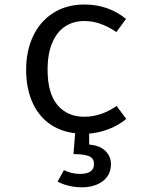

<svg xmlns="http://www.w3.org/2000/svg" viewBox="-20 -571 655 836"><path d="M368.2 58.5Q415.9 62.6 439.5 86.7Q463.1 110.8 463.1 144.1Q463.1 176.4 446.2 199Q429.2 221.5 400.5 233.1Q371.8 244.6 337.9 244.6Q307.7 244.6 279.5 237.9Q251.3 231.3 230.8 219.5L258.5 169.7Q272.8 177.4 291.8 181.8Q310.8 186.2 327.7 186.2Q389.2 186.2 389.2 144.1Q389.2 117.9 367.4 109Q345.6 100 300 100L307.2 9.2Q239.5 1 191.5 -35.1Q143.6 -71.3 118.7 -130.8Q93.8 -190.3 93.8 -267.7Q93.8 -349.2 124.1 -413.6Q154.4 -477.9 211.8 -514.6Q269.2 -551.3 348.2 -551.3Q451.3 -551.3 528.7 -488.7L486.7 -431.3Q416.9 -479.5 347.2 -479.5Q299.5 -479.5 263.6 -455.9Q227.7 -432.3 207.4 -384.6Q187.2 -336.9 187.2 -267.7Q187.2 -164.1 230.5 -113.3Q273.8 -62.6 347.2 -62.6Q419.5 -62.6 487.7 -109.7L529.7 -53.3Q498.5 -26.7 455.4 -9.7Q412.3 7.2 368.2 10.8Z"/></svg>

Font: Fira Code
Style: Regular
Weight: 400
Designer: Carrois Corporate, Edenspiekermann AG, Nikita Prokopov
Foundry: Carrois Corporate, Edenspiekermann AG, Nikita Prokopov
Version: Version 5.002